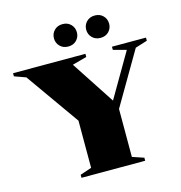

<svg xmlns="http://www.w3.org/2000/svg" viewBox="-146 -1040 1088 1156"><g transform="rotate(-15 398.0 -462.0)"><path d="M55 -670 -16 -695.5V-715H435V-695.5L345 -671L522.5 -400L682 -673.5L600.5 -695.5V-715H812.5V-695.5L737.5 -672L544.5 -342V-43L616 -19V0H219V-19L290.5 -43V-337ZM347.5 -784Q316 -784 296 -804.2Q276 -824.5 276 -853.5Q276 -883 296 -903.2Q316 -923.5 347.5 -923.5Q379.5 -923.5 399.2 -903.2Q419 -883 419 -853.5Q419 -824.5 399.2 -804.2Q379.5 -784 347.5 -784ZM548.5 -784Q517 -784 497 -804.2Q477 -824.5 477 -853.5Q477 -883 497 -903.2Q517 -923.5 548.5 -923.5Q580.5 -923.5 600.2 -903.2Q620 -883 620 -853.5Q620 -824.5 600.2 -804.2Q580.5 -784 548.5 -784Z"/></g></svg>

Font: Newsreader 72pt ExtraBold
Style: Regular
Weight: 800
Designer: Hugues Gentile
Foundry: Production Type
Version: Version 1.003; ttfautohint (v1.8.3)